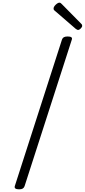

<svg xmlns="http://www.w3.org/2000/svg" viewBox="-20 -1403 635 1437"><path d="M123 14Q104 14 95.5 8Q87 2 91 -11L444 -1107Q448 -1119 458 -1124.5Q468 -1130 487 -1130Q506 -1130 514 -1124Q522 -1118 517 -1105L164 -10Q160 2 150.5 8Q141 14 123 14ZM564 -1179Q560 -1179 556 -1181.5Q552 -1184 547 -1187L393 -1320Q385 -1326 383 -1330Q381 -1334 381 -1340Q381 -1349 388.5 -1358.5Q396 -1368 406 -1375.5Q416 -1383 424 -1383Q430 -1383 433.5 -1380.5Q437 -1378 442 -1373L588 -1225Q593 -1220 594 -1216.5Q595 -1213 595 -1209Q595 -1201 584.5 -1190Q574 -1179 564 -1179Z"/></svg>

Font: Playwrite CU Light
Style: Regular
Weight: 300
Designer: Veronika Burian, José Scaglione
Foundry: TypeTogether
Version: Version 1.002